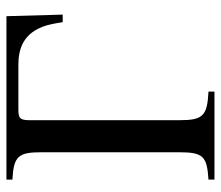

<svg xmlns="http://www.w3.org/2000/svg" viewBox="-66 -636 702 611"><g transform="rotate(-90 285.5 -331.0)"><path d="M544 -483 539 -662H19V-643C94 -639 106 -624 106 -550V-114C106 -36 94 -24 19 -19V0H299V-19C221 -23 208 -37 208 -112V-588C208 -620 215 -624 243 -624H384C430 -624 487 -612 510 -533C514 -519 519 -491 520 -483Z"/></g></svg>

Font: XITS Math
Style: Regular
Weight: 400
Designer: MicroPress Inc., with final additions and corrections provided by Coen Hoffman, Elsevier (retired)
Version: Version 1.302